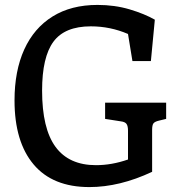

<svg xmlns="http://www.w3.org/2000/svg" viewBox="-20 -750 725 780"><path d="M655 -333V-267L626 -260Q609 -256 603.5 -249Q598 -242 598 -222V-52Q466 10 343 10Q194 10 116.5 -82Q39 -174 39 -342Q39 -462 78.5 -549Q118 -636 193.5 -683Q269 -730 376 -730Q446 -730 506.5 -712Q567 -694 609 -670L593 -502H518L500 -612Q428 -643 349 -643Q243 -643 197 -580.5Q151 -518 151 -382Q151 -228 205.5 -153.5Q260 -79 370 -79Q434 -79 500 -102V-219Q500 -238 494 -246.5Q488 -255 471 -257L407 -267V-333Z"/></svg>

Font: Enriqueta Medium
Style: Regular
Weight: 500
Designer: Viviana Monsalve, Gustavo Ibarra
Foundry: 72Puntos
Version: Version 2.000